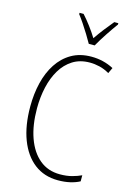

<svg xmlns="http://www.w3.org/2000/svg" viewBox="-140 -1019 761 1100"><g transform="rotate(15 240.0 -469.5)"><path d="M322 -689Q263 -689 220.5 -662Q178 -635 150.5 -589Q123 -543 109.5 -483.5Q96 -424 96 -358Q96 -258 122.5 -183.5Q149 -109 199 -67.5Q249 -26 320 -26Q360 -26 391.5 -34.5Q423 -43 446 -54V-18Q422 -5 389.5 2.5Q357 10 318 10Q236 10 177.5 -35Q119 -80 87.5 -162.5Q56 -245 56 -358Q56 -433 72 -499Q88 -565 121 -615.5Q154 -666 204 -695Q254 -724 322 -724Q393 -724 454 -692L438 -658Q409 -675 379.5 -682Q350 -689 322 -689ZM287 -791Q274 -814 257 -842Q240 -870 222 -896.5Q204 -923 190 -941V-949H214Q236 -925 260.5 -892.5Q285 -860 304 -829Q326 -861 348 -889.5Q370 -918 396 -949H420V-941Q397 -910 369 -867.5Q341 -825 322 -791Z"/></g></svg>

Font: Noto Sans Lao Condensed ExtraLight
Style: Regular
Weight: 200
Width: 3
Designer: Monotype Design Team
Foundry: Monotype Imaging Inc.
Version: Version 2.003; ttfautohint (v1.8.4.7-5d5b)